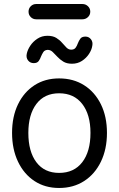

<svg xmlns="http://www.w3.org/2000/svg" viewBox="-20 -920 592 955"><path d="M274 15Q204 15 151.5 -19.5Q99 -54 69.5 -116Q40 -178 40 -259Q40 -340 69.5 -401Q99 -462 151.5 -496Q204 -530 274 -530Q345 -530 398.5 -496Q452 -462 482 -401Q512 -340 512 -259Q512 -178 482 -116Q452 -54 398.5 -19.5Q345 15 274 15ZM274 -60Q348 -60 389 -113Q430 -166 430 -259Q430 -350 389 -403Q348 -456 274 -456Q201 -456 161 -403Q121 -350 121 -259Q121 -166 161 -113Q201 -60 274 -60ZM148 -606Q130 -606 119.5 -619.5Q109 -633 113 -652Q117 -672 130.5 -692.5Q144 -713 166 -727.5Q188 -742 216 -742Q243 -742 260 -731.5Q277 -721 288.5 -707.5Q300 -694 310.5 -683.5Q321 -673 334 -673Q349 -673 356 -682.5Q363 -692 367 -704Q372 -717 379.5 -727.5Q387 -738 405 -738Q422 -738 432.5 -724.5Q443 -711 439 -692Q436 -672 422.5 -651.5Q409 -631 387.5 -617Q366 -603 338 -603Q312 -603 295 -613.5Q278 -624 265.5 -637.5Q253 -651 242 -661.5Q231 -672 217 -672Q202 -671 195.5 -661Q189 -651 184 -639Q180 -627 172.5 -616.5Q165 -606 148 -606ZM160 -824Q144 -824 133 -835Q122 -846 122 -862Q122 -878 133 -889Q144 -900 160 -900H390Q406 -900 417.5 -889Q429 -878 429 -862Q429 -846 417.5 -835Q406 -824 390 -824Z"/></svg>

Font: National Park
Style: Regular
Weight: 400
Designer: Andrea Herstowski, Ben Hoepner
Version: Version 1.009